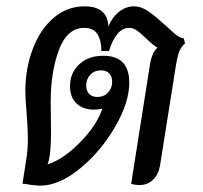

<svg xmlns="http://www.w3.org/2000/svg" viewBox="-20 -578 640 606"><path d="M564 -441Q552 -431 546 -416Q540 -401 535 -370L485 -55Q480 -27 463 -10.5Q446 6 420 6Q406 6 394 2L452 -366Q455 -388 460.5 -402.5Q466 -417 477 -428Q463 -435 440 -458Q421 -476 410 -483Q399 -490 388 -490Q366 -490 350 -470Q334 -450 324 -417H300Q300 -450 287.5 -470Q275 -490 246 -490Q192 -490 166 -420.5Q140 -351 140 -256L141 -165Q141 -114 137 -87Q135 -72 130 -59Q180 -75 233 -129Q286 -183 303 -235Q289 -232 277 -232Q242 -232 221.5 -251.5Q201 -271 201 -306Q201 -348 230 -375Q259 -402 306 -402Q388 -402 388 -317Q388 -255 343.5 -178Q299 -101 233 -46.5Q167 8 106 8Q100 8 73 5Q63 2 51 2L63 -76Q68 -105 68 -141Q68 -169 64 -221Q60 -267 60 -290Q60 -361 83 -422.5Q106 -484 148.5 -521Q191 -558 247 -558Q319 -558 322 -495Q335 -525 356.5 -541.5Q378 -558 403 -558Q421 -558 439 -548Q457 -538 485 -513L511 -490Q529 -473 538.5 -466Q548 -459 560 -457ZM287 -272Q308 -272 321 -286Q334 -300 334 -320Q334 -337 324.5 -346.5Q315 -356 299 -356Q278 -356 265 -342Q252 -328 252 -308Q252 -291 261.5 -281.5Q271 -272 287 -272Z"/></svg>

Font: Thasadith
Style: Bold Italic
Weight: 700
Italic angle: -9°
Designer: Cadson Demak Co.,Ltd.
Foundry: Cadson Demak Co.,Ltd.
Version: Version 1.000; ttfautohint (v1.6)